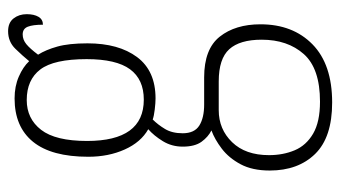

<svg xmlns="http://www.w3.org/2000/svg" viewBox="-203 -396 840 474"><g transform="rotate(-90 217.0 -159.0)"><path d="M201 241Q115 241 74 199Q33 157 33 87Q33 44 48.5 15Q64 -14 87 -31.5Q110 -49 132 -57Q116 -65 104 -81.5Q92 -98 92 -128Q92 -155 105.5 -177Q119 -199 135 -213Q103 -231 85 -271Q67 -311 67 -361Q67 -452 104 -497.5Q141 -543 211 -543Q241 -543 265 -532.5Q289 -522 303 -507Q316 -523 333.5 -541Q351 -559 377 -559Q398 -559 408.5 -545.5Q419 -532 419 -513Q419 -495 412.5 -484Q406 -473 393 -473Q393 -498 388 -510.5Q383 -523 369 -523Q356 -523 345 -514Q334 -505 319 -485Q331 -466 339 -437.5Q347 -409 347 -363Q347 -286 313 -240.5Q279 -195 211 -195Q200 -195 183.5 -197Q167 -199 159 -202Q146 -189 135.5 -171.5Q125 -154 125 -128Q125 -99 144 -87Q163 -75 196 -75H263Q333 -75 363.5 -36.5Q394 2 394 64Q394 144 344.5 192.5Q295 241 201 241ZM208 -224Q258 -224 283 -258Q308 -292 308 -365Q308 -446 282.5 -479.5Q257 -513 207 -513Q161 -513 133.5 -477.5Q106 -442 106 -364Q106 -224 208 -224ZM203 211Q285 211 320.5 171Q356 131 356 67Q356 13 332.5 -13Q309 -39 253 -39H182Q135 -39 103 -6Q71 27 71 85Q71 120 83 148.5Q95 177 124 194Q153 211 203 211Z"/></g></svg>

Font: Noto Serif Lao Condensed ExtraLight
Style: Regular
Weight: 200
Width: 3
Designer: Monotype Design Team
Foundry: Monotype Imaging Inc.
Version: Version 2.003; ttfautohint (v1.8.4.7-5d5b)